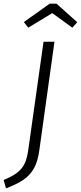

<svg xmlns="http://www.w3.org/2000/svg" viewBox="-56 -914 444 1054"><path d="M160 -90Q152 -29 131 9Q110 47 74 72Q38 97 -23 120L-36 74Q13 54 40 32.5Q67 11 80.5 -19Q94 -49 100 -97L183 -685H243ZM75 -793 217 -894H254L368 -792L341 -762L231 -842L99 -762Z"/></svg>

Font: FiraGO Light
Style: Italic
Weight: 300
Italic angle: -8°
Designer: bBox Type GmbH
Foundry: bBox Type GmbH
Version: Version 1.001